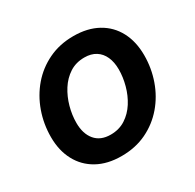

<svg xmlns="http://www.w3.org/2000/svg" viewBox="-125 -676 838 824"><g transform="rotate(-30 293.5 -264.0)"><path d="M254.9 11.2Q185.5 11.2 135.7 -16.4Q85.9 -43.9 59.1 -94Q32.2 -144 32.2 -210.9Q32.2 -275.4 53.2 -334.5Q74.2 -393.6 113.5 -439.5Q152.8 -485.4 208.3 -512Q263.7 -538.6 332 -538.6Q401.4 -538.6 451.4 -511Q501.5 -483.4 528.1 -433.1Q554.7 -382.8 554.7 -315.4Q554.7 -251.5 533.9 -192.6Q513.2 -133.8 473.9 -87.9Q434.6 -42 379.4 -15.4Q324.2 11.2 254.9 11.2ZM260.3 -91.8Q302.2 -91.8 334 -112.3Q365.7 -132.8 387 -166.3Q408.2 -199.7 418.9 -239.5Q429.7 -279.3 429.7 -317.4Q429.7 -353.5 417.7 -380.1Q405.8 -406.7 382.8 -421.1Q359.9 -435.5 326.7 -435.5Q284.7 -435.5 253.2 -415Q221.7 -394.5 200.4 -361.1Q179.2 -327.6 168.2 -287.8Q157.2 -248 157.2 -209Q157.2 -155.3 183.8 -123.5Q210.4 -91.8 260.3 -91.8Z"/></g></svg>

Font: Inter 24pt SemiBold
Style: Italic
Weight: 600
Italic angle: -9.3988°
Designer: Rasmus Andersson
Foundry: rsms
Version: Version 4.001;git-66647c0bb